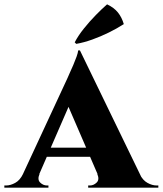

<svg xmlns="http://www.w3.org/2000/svg" viewBox="-55 -864 749 884"><path d="M313 -632 617 -5H419L241 -417ZM127 -63Q116 -37 130 -23.5Q144 -10 161 -10H168V0H-35V-10Q-35 -10 -31 -10Q-27 -10 -27 -10Q-7 -10 15 -22Q37 -34 51 -63ZM313 -632 314 -495 100 -3H23L256 -505Q259 -513 266.5 -529Q274 -545 282.5 -565Q291 -585 297.5 -603Q304 -621 305 -632ZM391 -184V-142H138V-184ZM393 -63H588Q602 -34 624 -22Q646 -10 666 -10Q666 -10 670 -10Q674 -10 674 -10V0H351V-10H359Q376 -10 390 -23.5Q404 -37 393 -63ZM289 -669Q305 -700 331.5 -733Q358 -766 387 -795.5Q416 -825 438 -844Q470 -829 488 -806.5Q506 -784 515 -753Q484 -733 446.5 -714.5Q409 -696 370 -682Q331 -668 296 -662Z"/></svg>

Font: Cinzel ExtraBold
Style: Regular
Weight: 800
Designer: Natanael Gama
Version: Version 2.000